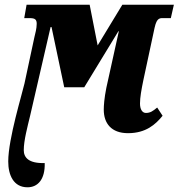

<svg xmlns="http://www.w3.org/2000/svg" viewBox="-20 -556 759 816"><path d="M97 240C140 240 172 207 170 137C101 139 81 113 81 82C81 41 97 -18 108 -64L195 -441H199L253 -185H338L483 -423H485L432 -183C423 -138 421 -107 421 -90C421 -32 453 10 524 10C600 10 641 -27 671 -64L648 -99C630 -84 619 -76 600 -76C585 -76 575 -91 575 -116C575 -142 581 -175 589 -214L637 -438C647 -483 660 -479 680 -479H706L719 -536H500L395 -363L361 -536H93L83 -479H106C129 -479 136 -473 136 -455C136 -435 130 -414 126 -397L84 -201C75 -160 15 34 15 130C15 189 38 240 97 240Z"/></svg>

Font: Noto Serif ExtraCondensed Black
Style: Italic
Weight: 900
Width: 2
Italic angle: -12°
Designer: Monotype Design Team
Foundry: Monotype Imaging Inc.
Version: Version 2.014